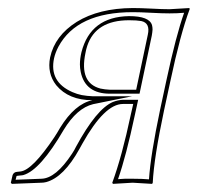

<svg xmlns="http://www.w3.org/2000/svg" viewBox="-20 -452 489 475"><path d="M401.4 -251 385.7 -178.2Q360.8 -60.5 357.9 0L356.4 2.9Q354.5 2.9 308.1 0Q308.1 0 259.3 2.9L257.8 0Q281.7 -64.9 303.7 -168.9L309.6 -194.8H284.2Q238.8 -194.8 184.1 -97.2Q180.2 -90.3 176.8 -84Q137.7 -13.2 94.2 -1.5Q87.9 0 83 0L9.3 2.9L6.8 0L11.2 -19Q14.2 -26.4 22.5 -26.9L30.8 -27.8Q60.1 -31.2 114.3 -112.3Q122.6 -125 128.9 -136.2Q165 -194.8 208.5 -204.1Q149.9 -204.1 119.1 -241.2Q96.2 -270.5 104 -310.1Q115.7 -363.8 169.9 -397.9Q224.6 -431.6 308.6 -432.1Q327.1 -432.1 354.5 -430.7Q381.8 -429.2 399.4 -429.2L448.7 -432.1L449.2 -429.2Q426.3 -368.2 401.4 -251ZM316.9 -230 345.7 -366.2Q352.1 -395 329.6 -399.9Q318.8 -401.9 299.3 -401.9Q216.8 -401.9 195.8 -338.4Q192.9 -329.6 191.4 -320.8Q175.8 -246.6 228.5 -232.9Q239.7 -230.5 252 -230ZM391.6 -252.9Q415.5 -364.3 435.5 -420.4Q418.5 -418.9 399.4 -418.9Q380.9 -418.9 353.5 -420.4Q326.2 -421.9 308.6 -421.9Q170.4 -421.9 124.5 -336.4Q116.7 -321.3 113.8 -308.1Q101.1 -249.5 159.2 -224.1Q170.4 -219.2 182.1 -216.8Q195.8 -214.4 208.5 -213.9H307.1L210.4 -194.3Q170.4 -184.6 137.7 -130.9Q79.6 -31.2 38.1 -19Q34.7 -18.1 32.2 -18.1L23.4 -17.1L21 -16.6L18.6 -7.3L82.5 -9.8Q118.2 -10.7 158.2 -71.8Q164.1 -80.6 168 -88.9Q218.8 -182.6 259.3 -199.7Q272 -204.6 284.2 -205.1H321.8L313.5 -167Q292 -65.9 272 -8.8Q288.6 -10.3 308.1 -9.8Q332 -9.8 348.6 -8.3Q352.5 -68.4 376 -180.2ZM325.2 -220.2H252Q190.9 -220.2 179.7 -273.9Q177.7 -283.7 177.7 -292.5Q177.7 -307.1 181.6 -323.2Q204.1 -410.6 299.3 -412.1Q349.1 -412.1 356 -390.1Q357.4 -384.8 357.4 -378.9Q356.9 -371.6 355.5 -363.8Z"/></svg>

Font: Linux Biolinum Outline O
Style: Italic
Weight: 400
Italic angle: -12°
Designer: Philipp H. Poll
Foundry: Philipp H. Poll
Version: Version 0.6.2